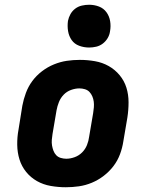

<svg xmlns="http://www.w3.org/2000/svg" viewBox="-20 -780 640 808"><path d="M257 8Q225 8 193.5 2.5Q162 -3 135.5 -18Q109 -33 90 -56.5Q71 -80 62 -109Q53 -138 52.5 -170.5Q52 -203 58 -235L74 -335Q79 -362 89 -389Q99 -416 116 -439Q133 -462 156.5 -480Q180 -498 207 -509Q234 -520 261 -524Q288 -528 316 -528Q348 -528 379.5 -522.5Q411 -517 437.5 -502Q464 -487 483.5 -463.5Q503 -440 512 -411Q521 -382 521 -349.5Q521 -317 516 -285L499 -185Q495 -158 485 -131Q475 -104 457.5 -81Q440 -58 416.5 -40Q393 -22 366.5 -11Q340 0 312.5 4Q285 8 257 8ZM259 -112Q276 -112 294 -118.5Q312 -125 325.5 -138.5Q339 -152 346 -169.5Q353 -187 355 -204L372 -304Q374 -316 375 -328.5Q376 -341 374.5 -352.5Q373 -364 368.5 -374.5Q364 -385 356.5 -393Q349 -401 337.5 -404.5Q326 -408 314 -408Q297 -408 279 -401.5Q261 -395 248 -381.5Q235 -368 228 -350.5Q221 -333 218 -316L201 -216Q199 -204 198 -191.5Q197 -179 199 -167.5Q201 -156 205 -145.5Q209 -135 216.5 -127Q224 -119 235.5 -115.5Q247 -112 259 -112ZM355 -580Q333 -580 313 -587.5Q293 -595 281.5 -611.5Q270 -628 266.5 -649Q263 -670 266 -692Q269 -707 276.5 -720.5Q284 -734 296.5 -743.5Q309 -753 324.5 -756.5Q340 -760 355 -760Q377 -760 396.5 -752.5Q416 -745 428 -728.5Q440 -712 443.5 -691Q447 -670 443 -648Q441 -633 433 -619.5Q425 -606 412.5 -596.5Q400 -587 385 -583.5Q370 -580 355 -580Z"/></svg>

Font: Iosevka Etoile Heavy
Style: Italic
Weight: 900
Italic angle: -9°
Designer: Belleve Invis
Foundry: Belleve Invis
Version: Version 22.1.2; ttfautohint (v1.8.4)